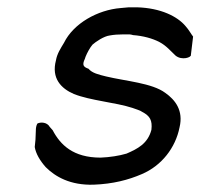

<svg xmlns="http://www.w3.org/2000/svg" viewBox="-20 -509 548 525"><path d="M133 -344C120 -295 147 -267 182 -252C227 -234 296 -229 342 -214C352 -210 362 -208 369 -203C390 -192 397 -180 394 -154C384 -116 356 -102 326 -89C306 -83 280 -79 255 -78C180 -78 145 -113 124 -153C121 -156 119 -159 116 -162C109 -175 91 -176 82 -171C79 -165 78 -159 78 -152L77 -127L75 -107C78 -89 89 -70 105 -52C131 -26 172 -2 236 -4C289 -6 331 -17 368 -33C422 -56 460 -105 471 -161C482 -207 459 -236 432 -255C396 -282 324 -287 270 -300C250 -305 232 -309 222 -321C208 -326 204 -331 212 -348L214 -354C218 -364 226 -379 233 -387C242 -395 264 -410 280 -412C291 -414 303 -415 317 -415H334C337 -415 340 -414 344 -413C371 -411 397 -404 416 -394C435 -384 447 -369 460 -357C477 -343 504 -352 502 -359L508 -409C503 -415 497 -427 487 -438C465 -464 420 -487 355 -489H332C325 -488 317 -488 310 -487C247 -482 181 -445 155 -392C146 -377 136 -362 133 -344Z"/></svg>

Font: SolarCharger
Style: 552
Weight: 400
Designer: Mew Too
Foundry: Cannot Into Space Fonts/KineticPlasma Fonts
Version: Version 1.100